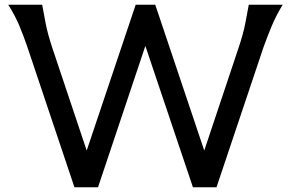

<svg xmlns="http://www.w3.org/2000/svg" viewBox="-20 -795 1235 815"><path d="M799 0 597 -600 396 0H296L96 -596Q80 -643 62 -686Q44 -729 15 -775H159Q165 -743 173.5 -697.5Q182 -652 203 -589L348 -156L556 -775H639L847 -156L992 -590Q1013 -652 1021.5 -697.5Q1030 -743 1036 -775H1180Q1152 -729 1134 -686Q1116 -643 1099 -596L899 0Z"/></svg>

Font: Faculty Glyphic
Style: Regular
Weight: 400
Designer: Koto Studio, Dylan Young
Foundry: Koto Studio
Version: Version 1.004; ttfautohint (v1.8.4.7-5d5b)